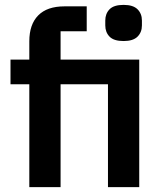

<svg xmlns="http://www.w3.org/2000/svg" viewBox="-20 -766 664 786"><path d="M100 -421H23V-522H100V-597Q100 -666 136.5 -703Q173 -740 244 -740H335V-638H228V-522H550V0H422V-421H228V0H100ZM486 -598Q446 -598 428.5 -616Q411 -634 411 -662V-682Q411 -710 428.5 -728Q446 -746 486 -746Q525 -746 543 -728Q561 -710 561 -682V-662Q561 -634 543 -616Q525 -598 486 -598Z"/></svg>

Font: IBM Plex Sans Hebrew SmBld
Style: Regular
Weight: 600
Designer: Mike Abbink, Paul van der Laan, Pieter van Rosmalen, Yanek Iontef
Foundry: Bold Monday
Version: Version 1.3